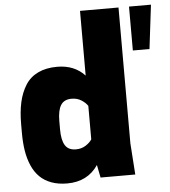

<svg xmlns="http://www.w3.org/2000/svg" viewBox="-56 -851 812 915"><g transform="rotate(-5 350.0 -393.0)"><path d="M229 -543.9Q311 -543.9 360.8 -490.2V-799.8H544.9V-149.9L555.2 0H389.2L377 -61Q326.2 14.2 229 14.2Q186 14.2 153.1 2Q120.1 -10.3 97.7 -32.5Q75.2 -54.7 61 -87.2Q46.9 -119.6 40.5 -158.4Q34.2 -197.3 34.2 -245.1V-285.2Q34.2 -345.2 44.4 -391.1Q54.7 -437 76.9 -472.2Q99.1 -507.3 137.5 -525.6Q175.8 -543.9 229 -543.9ZM360.8 -185.1V-345.2Q351.1 -360.4 331.1 -373.3Q311 -386.2 284.2 -386.2Q248 -386.2 232.4 -361.1Q216.8 -335.9 216.8 -285.2V-245.1Q216.8 -194.3 232.4 -169.2Q248 -144 284.2 -144Q311 -144 331.1 -157Q351.1 -169.9 360.8 -185.1ZM595.2 -799.8H700.2L674.8 -589.8H595.2Z"/></g></svg>

Font: Cooper Hewitt
Style: Heavy
Weight: 713
Designer: Village Type and Design LLC
Foundry: Cooper Hewitt Smithsonian Design Museum
Version: 1.000